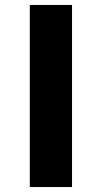

<svg xmlns="http://www.w3.org/2000/svg" viewBox="-20 -753 410 773"><path d="M100 -733V0H270V-733Z"/></svg>

Font: Kreadon Extra Bold
Style: Regular
Weight: 800
Designer: kohakuno
Foundry: StudioGnu
Version: Version 1.000;Glyphs 3.1.2 (3151)